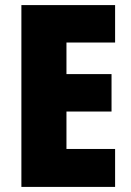

<svg xmlns="http://www.w3.org/2000/svg" viewBox="-20 -734 515 754"><path d="M432 0H64V-714H432V-567H241V-443H418V-296H241V-149H432Z"/></svg>

Font: Noto Sans Malayalam Condensed Black
Style: Regular
Weight: 900
Width: 3
Designer: Jelle Bosma - Monotype Design Team
Foundry: Monotype Imaging Inc.
Version: Version 2.104; ttfautohint (v1.8.4.7-5d5b)